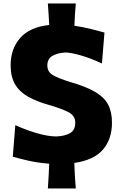

<svg xmlns="http://www.w3.org/2000/svg" viewBox="-20 -926 696 1101"><path d="M414.6 -906.2Q411.6 -873.5 409.7 -841.6Q407.7 -809.6 406.7 -778.3Q456.1 -771 502.7 -759.5Q549.3 -748 579.1 -739.3L564.5 -562Q496.1 -593.8 439.7 -609.4Q383.3 -625 356 -625Q312.5 -623 282 -606.4Q251.5 -589.8 251.5 -550.3Q251.5 -514.2 282.7 -495.6Q314 -477.1 380.4 -456.5Q471.7 -430.2 524.4 -399.7Q577.1 -369.1 599.6 -326.9Q622.1 -284.7 622.1 -222.7Q622.1 -128.4 570.3 -68.1Q518.6 -7.8 406.2 8.3Q407.2 43.5 409.2 79.8Q411.1 116.2 414.6 154.8H254.4Q256.8 117.7 259 82.3Q261.2 46.9 262.2 12.7Q194.3 7.3 141.8 -4.9Q89.4 -17.1 53.2 -27.3L67.9 -208.5Q125.5 -181.6 190.4 -162.6Q255.4 -143.6 303.2 -143.6Q352.5 -145.5 382.1 -162.8Q411.6 -180.2 411.6 -223.1Q411.6 -263.7 369.4 -284.4Q327.1 -305.2 258.8 -324.7Q189.9 -344.2 141.1 -371.6Q92.3 -398.9 66.7 -442.1Q41 -485.4 41 -551.8Q41 -645.5 95.5 -708Q149.9 -770.5 262.2 -782.7Q260.7 -813 258.8 -844Q256.8 -875 254.4 -906.2Z"/></svg>

Font: Pinar-DS3-FD ExtraBold
Style: Regular
Weight: 800
Designer: Amin Abedi
Version: Version 3.000